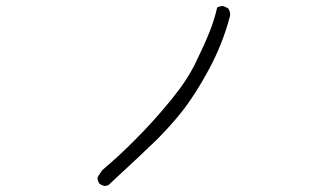

<svg xmlns="http://www.w3.org/2000/svg" viewBox="-20 -648 1040 635"><path d="M741.2 -598.6Q741.2 -611.3 734.4 -620.6L720.2 -627.4Q718.8 -627.9 717.3 -627.9Q706.5 -627.9 698.2 -623Q688.5 -580.6 672.4 -541Q655.8 -499.5 627.9 -442.4Q600.1 -384.3 548.8 -321.3Q487.3 -245.6 423.3 -182.1Q375 -133.3 317.9 -85L302.7 -62Q302.7 -61 302.7 -57.9Q302.7 -54.7 304.2 -49.8Q305.7 -44.9 309.1 -40.5Q316.9 -34.7 326.7 -32.7L338.4 -35.6Q464.4 -152.3 500 -187.5Q544.4 -232.4 580.1 -276.9Q624.5 -332.5 670.7 -418Q716.8 -503.4 740.7 -595.2Q741.2 -596.7 741.2 -598.6Z"/></svg>

Font: NaikaiFont
Style: ExtraLight
Weight: 200
Version: Version 1.89